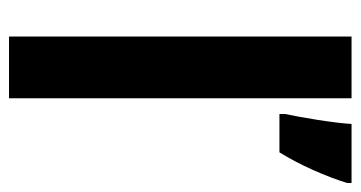

<svg xmlns="http://www.w3.org/2000/svg" viewBox="-207 -593 800 426"><g transform="rotate(90 193.0 -380.0)"><path d="M198 0V-760H61V0ZM386 -750V-760H255C253 -721 240 -645 233 -613V-600H318C346 -645 371 -702 386 -750Z"/></g></svg>

Font: Noto Sans Lao Looped Condensed
Style: Bold
Weight: 700
Width: 3
Designer: Mark Frömberg, Ben Mitchell
Foundry: The Fontpad Ltd
Version: Version 1.002